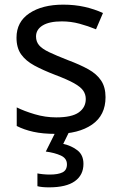

<svg xmlns="http://www.w3.org/2000/svg" viewBox="-20 -566 519 826"><path d="M434 -148Q434 -70 376 -30Q318 10 220 10Q164 10 123.5 1Q83 -8 52 -24V-104Q84 -88 129.5 -74.5Q175 -61 222 -61Q289 -61 319 -82.5Q349 -104 349 -140Q349 -160 338 -176Q327 -192 298.5 -208Q270 -224 217 -244Q165 -264 128 -284Q91 -304 71 -332Q51 -360 51 -404Q51 -472 106.5 -509Q162 -546 252 -546Q301 -546 343.5 -536.5Q386 -527 423 -510L393 -440Q359 -454 322 -464Q285 -474 246 -474Q192 -474 163.5 -456.5Q135 -439 135 -409Q135 -387 148 -371.5Q161 -356 191.5 -341.5Q222 -327 273 -307Q324 -288 360 -268Q396 -248 415 -219.5Q434 -191 434 -148ZM339 139Q339 187 302 213.5Q265 240 191 240Q159 240 141 235V180Q150 182 165 183.5Q180 185 194 185Q230 185 249 175.5Q268 166 268 141Q268 115 241.5 103Q215 91 177 86L220 0H278L252 53Q288 61 313.5 81Q339 101 339 139Z"/></svg>

Font: Noto Sans Samaritan
Style: Regular
Weight: 400
Designer: Monotype Design Team
Foundry: Monotype Imaging Inc.
Version: Version 2.001; ttfautohint (v1.8.4.7-5d5b)